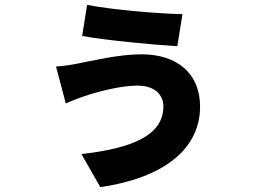

<svg xmlns="http://www.w3.org/2000/svg" viewBox="-20 -686 1040 785"><path d="M648 -251C648 -133 522 -80 313 -56L390 79C659 40 798 -83 798 -250C798 -386 704 -464 558 -464C467 -464 354 -437 297 -426C273 -421 239 -416 209 -414L249 -263C268 -272 307 -287 329 -294C376 -310 472 -336 541 -336C618 -336 648 -294 648 -251ZM336 -666 316 -539C406 -522 605 -503 705 -497L726 -628C619 -631 447 -645 336 -666Z"/></svg>

Font: Noto Sans T Chinese Black
Style: Bold
Weight: 900
Designer: Ryoko NISHIZUKA (kana & ideographs); Paul D. Hunt (Latin, Greek & Cyrillic); Wenlong ZHANG (bopomofo); Sandoll Communica
Foundry: Adobe Systems Incorporated
Version: Version 1.000;PS 1;hotconv 1.0.78;makeotf.lib2.5.61930